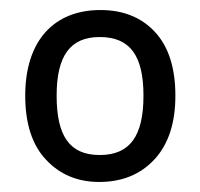

<svg xmlns="http://www.w3.org/2000/svg" viewBox="-20 -742 395 379"><path d="M326.2 -553.2C326.2 -608.4 312.5 -650.4 285.6 -679.2C258.8 -708 222.7 -722.2 178.2 -722.2C86.9 -722.2 29.8 -662.1 29.8 -553.2C29.8 -498 43.5 -455.6 70.8 -426.8C98.1 -397.5 133.3 -382.8 175.8 -382.8C221.2 -382.8 257.8 -397.9 285.2 -427.7C312.5 -457.5 326.2 -499 326.2 -553.2ZM91.8 -553.2C91.8 -631.3 118.2 -668.9 176.8 -668.9C237.3 -668.9 263.2 -631.3 263.2 -553.2C263.2 -474.6 237.3 -436 176.8 -436C116.7 -436 91.8 -474.6 91.8 -553.2Z"/></svg>

Font: Avrile Sans
Style: Regular
Weight: 400
Designer: Monotype Design Team, Google (font), Stefan Peev (BGR Cyrillic), Cristiano Sobral (main changes)
Foundry: The Avrile Sans Project Authors
Version: Version 3.110